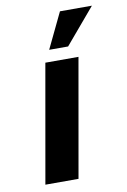

<svg xmlns="http://www.w3.org/2000/svg" viewBox="-81 -750 527 799"><g transform="rotate(-10 182.5 -350.0)"><path d="M133 -500 45 0H185L273 -500ZM230 -700 158 -550H238L365 -700Z"/></g></svg>

Font: Scada
Style: Bold Italic
Weight: 700
Designer: Jovanny Lemonad
Foundry: Jovanny Lemonad
Version: Version 3.005